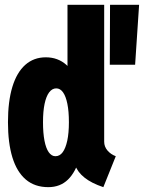

<svg xmlns="http://www.w3.org/2000/svg" viewBox="-20 -772 602 800"><path d="M181.2 7.8Q125 7.8 87.6 -23.9Q50.3 -55.7 31.7 -116Q13.2 -176.3 13.2 -262.7Q13.2 -349.6 31.5 -409.9Q49.8 -470.2 85.2 -501.7Q120.6 -533.2 170.9 -533.2Q221.2 -533.2 256.6 -501.7Q292 -470.2 310.3 -409.9Q328.6 -349.6 328.6 -262.7Q328.6 -176.3 312.3 -116Q295.9 -55.7 263.4 -23.9Q231 7.8 181.2 7.8ZM210.9 -121.1Q229 -121.1 241.2 -137.7Q253.4 -154.3 260.3 -186Q267.1 -217.8 267.1 -262.7Q267.1 -308.1 260.7 -339.4Q254.4 -370.6 242.7 -387.2Q231 -403.8 214.4 -403.8Q197.3 -403.8 184.8 -387.2Q172.4 -370.6 165.8 -339.4Q159.2 -308.1 159.2 -262.7Q159.2 -217.8 165.3 -186Q171.4 -154.3 183.1 -137.7Q194.8 -121.1 210.9 -121.1ZM410.6 7.8Q360.8 -8.8 331.8 -32.2Q302.7 -55.7 294.4 -82L300.8 -73.2H264.2L270 -135.3V-428.2L252 -482.4H261.2V-752H414.1V-181.6Q414.1 -161.1 427.7 -145Q441.4 -128.9 462.4 -121.1ZM437.5 -502.4 438.5 -752H559.6L543 -502.4Z"/></svg>

Font: Reddit Mono ExtraBold
Style: Regular
Weight: 800
Monospace: yes
Designer: Stephen Hutchings
Foundry: Reddit
Version: Version 1.014